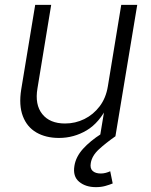

<svg xmlns="http://www.w3.org/2000/svg" viewBox="-20 -561 621 791"><path d="M223.1 7.3Q168.5 7.3 129.6 -15.4Q90.8 -38.1 74 -82.8Q57.1 -127.4 67.4 -192.4L125 -541H190.9L134.3 -196.8Q123 -129.9 154.1 -91.1Q185.1 -52.2 248 -52.2Q290.5 -52.2 327.6 -70.6Q364.7 -88.9 390.6 -123Q416.5 -157.2 424.3 -205.1L479.5 -541H545.4L455.6 0H392.1L413.1 -126.5H424.3Q389.6 -55.2 336.9 -23.9Q284.2 7.3 223.1 7.3ZM375 210Q332.5 210 305.9 187.7Q279.3 165.5 286.6 122.1Q292.5 85 322 52.2Q351.6 19.5 397.5 -9.8L456.1 0Q415 28.8 387 54.7Q358.9 80.6 354 110.8Q350.1 132.8 361.8 143.3Q373.5 153.8 395 153.8Q405.8 153.8 415.8 151.1Q425.8 148.4 434.1 144.5L444.3 194.8Q431.2 200.2 413.8 205.1Q396.5 210 375 210Z"/></svg>

Font: Inter 17pt Light
Style: Italic
Weight: 300
Italic angle: -9.3988°
Version: Version 4.001;git-66647c0bb